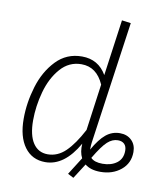

<svg xmlns="http://www.w3.org/2000/svg" viewBox="-88 -811 789 944"><g transform="rotate(10 306.0 -339.0)"><path d="M612 -113Q612 -57 570.5 -23Q529 11 468 11Q419 11 391 -12L343 63L314 48L369 -39Q354 -68 357 -110Q288 11 193 11Q127 11 89.5 -40Q52 -91 52 -181Q52 -261 76.5 -342Q101 -423 153 -477.5Q205 -532 282 -532Q364 -532 405 -461L444 -741L489 -735L402 -123Q400 -110 400 -88Q431 -143 461.5 -168Q492 -193 531 -193Q567 -193 589.5 -171Q612 -149 612 -113ZM366 -180 398 -412Q362 -494 286 -494Q224 -494 181.5 -445.5Q139 -397 119 -324.5Q99 -252 99 -181Q99 -107 125 -68Q151 -29 198 -29Q248 -29 287.5 -67.5Q327 -106 366 -180ZM571 -112Q571 -134 559.5 -145.5Q548 -157 527 -157Q500 -157 475.5 -135Q451 -113 413 -49Q431 -30 472 -30Q515 -30 543 -51Q571 -72 571 -112Z"/></g></svg>

Font: Fira Sans Condensed ExtraLight
Style: Italic
Weight: 275
Width: 3
Italic angle: -8°
Designer: Carrois Corporate & Edenspiekermann AG
Foundry: Carrois Corporate GbR & Edenspiekermann AG
Version: Version 4.203